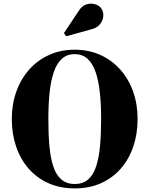

<svg xmlns="http://www.w3.org/2000/svg" viewBox="-20 -1036 828 1066"><path d="M395 10Q313.5 10 248.8 -19Q184 -48 138.8 -100Q93.5 -152 69.5 -222.2Q45.5 -292.5 45.5 -375Q45.5 -457.5 70.8 -527.8Q96 -598 142.2 -650Q188.5 -702 252.8 -731Q317 -760 395 -760Q473 -760 537 -731Q601 -702 647.5 -650Q694 -598 719 -527.8Q744 -457.5 744 -375Q744 -292.5 720 -222.2Q696 -152 650.8 -100Q605.5 -48 541 -19Q476.5 10 395 10ZM395 -14.5Q441 -14.5 469.8 -40Q498.5 -65.5 514 -113Q529.5 -160.5 535.5 -226.8Q541.5 -293 541.5 -375Q541.5 -457 534.2 -523.2Q527 -589.5 510.5 -637Q494 -684.5 465.5 -710Q437 -735.5 395 -735.5Q352.5 -735.5 324 -710Q295.5 -684.5 279 -637Q262.5 -589.5 255.5 -523.2Q248.5 -457 248.5 -375Q248.5 -293 254.2 -226.8Q260 -160.5 275.5 -113Q291 -65.5 320 -40Q349 -14.5 395 -14.5ZM347.5 -834.5 335 -852 416 -974Q434 -1003.5 459.5 -1011.5Q485 -1019.5 508.2 -1012.5Q531.5 -1005.5 542.5 -989Q556 -969.5 553.2 -944.5Q550.5 -919.5 533 -899.2Q515.5 -879 484 -872.5Z"/></svg>

Font: Bodoni Moda 9pt ExtraBold
Style: Regular
Weight: 800
Designer: Owen Earl
Foundry: indestructible type
Version: Version 2.005